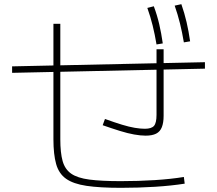

<svg xmlns="http://www.w3.org/2000/svg" viewBox="-20 -875 1040 920"><path d="M559 25Q458 25 394.5 15.5Q331 6 296.5 -18.5Q262 -43 249 -89Q236 -135 236 -208V-761H269V-208Q269 -143 280 -103.5Q291 -64 321 -43Q351 -22 408.5 -14.5Q466 -7 559 -7Q644 -7 722 -12Q800 -17 861 -27L865 5Q802 15 723 20Q644 25 559 25ZM38 -526V-557L962 -577V-546ZM678 -225Q654 -225 623 -230.5Q592 -236 555 -247.5Q518 -259 472 -275L483 -305Q530 -288 564.5 -277.5Q599 -267 626 -262.5Q653 -258 674 -258Q706 -258 718 -272Q730 -286 730 -325V-566V-639H764V-566V-320Q764 -287 755.5 -265.5Q747 -244 728 -234.5Q709 -225 678 -225ZM730 -662Q722 -710 711.5 -752.5Q701 -795 686 -837L717 -845Q733 -802 743 -759Q753 -716 760 -667ZM861 -672Q853 -720 842.5 -762.5Q832 -805 817 -848L849 -855Q864 -812 874 -769Q884 -726 891 -677Z"/></svg>

Font: M PLUS 1 ExtraLight
Style: Regular
Weight: 250
Version: Version 1.001